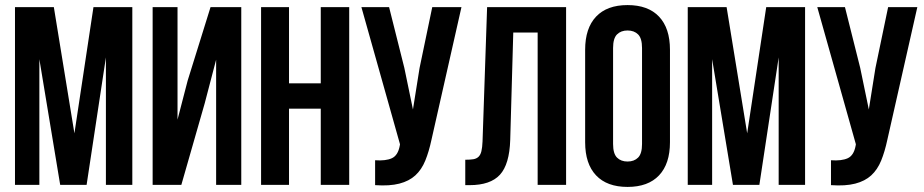

<svg xmlns="http://www.w3.org/2000/svg" viewBox="-20 -728 3638 756"><path d="M273 -203 348 -700H501V0H397V-502L321 0H217L135 -495V0H39V-700H192Z M694 0H581V-700H679V-257L719 -411L809 -700H930V0H831V-493L786 -321Z M1118 0H1008V-700H1118V-400H1243V-700H1355V0H1243V-300H1118Z M1679 -178Q1669 -131 1654.5 -95.5Q1640 -60 1615.5 -37.5Q1591 -15 1552.5 -5Q1514 5 1457 1V-97Q1499 -94 1523 -105Q1547 -116 1554 -154L1555 -160L1403 -700H1512L1572 -461L1606 -297L1632 -460L1682 -700H1797Z M1812 -99Q1831 -99 1843.5 -101Q1856 -103 1864 -110.5Q1872 -118 1875.5 -132.5Q1879 -147 1880 -171L1898 -700H2209V0H2097V-600H2001L1989 -177Q1986 -81 1948.5 -40Q1911 1 1829 1H1812Z M2394 -161Q2394 -123 2409.5 -107.5Q2425 -92 2451 -92Q2477 -92 2492.5 -107.5Q2508 -123 2508 -161V-539Q2508 -577 2492.5 -592.5Q2477 -608 2451 -608Q2425 -608 2409.5 -592.5Q2394 -577 2394 -539ZM2284 -532Q2284 -617 2327 -662.5Q2370 -708 2451 -708Q2532 -708 2575 -662.5Q2618 -617 2618 -532V-168Q2618 -83 2575 -37.5Q2532 8 2451 8Q2370 8 2327 -37.5Q2284 -83 2284 -168Z M2922 -203 2997 -700H3150V0H3046V-502L2970 0H2866L2784 -495V0H2688V-700H2841Z M3474 -178Q3464 -131 3449.5 -95.5Q3435 -60 3410.5 -37.5Q3386 -15 3347.5 -5Q3309 5 3252 1V-97Q3294 -94 3318 -105Q3342 -116 3349 -154L3350 -160L3198 -700H3307L3367 -461L3401 -297L3427 -460L3477 -700H3592Z"/></svg>

Font: SVN-Bebas Neue
Style: Bold
Weight: 700
Designer: Ryoichi Tsunekawa
Foundry: Ryoichi Tsunekawa
Version: Version 1.300; ttfautohint (v1.7.9-c794)